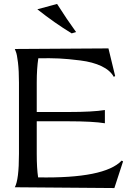

<svg xmlns="http://www.w3.org/2000/svg" viewBox="-20 -948 683 972"><path d="M55 0Q76 -38 76 -169V-530Q76 -589 71 -631.5Q66 -674 60 -687L55 -700L529 -703L563 -563L556 -559Q538 -592 494 -613Q450 -634 386.5 -642Q323 -650 279 -652Q235 -654 174 -653Q166 -601 166 -530V-381H326Q450 -381 511 -391V-324Q450 -334 326 -334H166V-169Q166 -96 173 -50Q510 -44 596 -135L603 -131L559 4ZM343 -779Q256 -832 169 -901L269 -928Q319 -849 365 -786Z"/></svg>

Font: Coconat
Style: Regular
Weight: 400
Designer: Sara Lavazza
Foundry: Collletttivo
Version: Version 1.000;Glyphs 3.2 (3217)